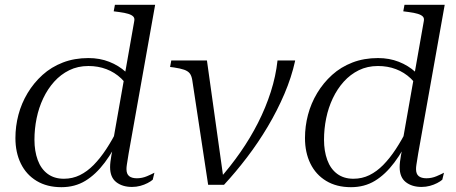

<svg xmlns="http://www.w3.org/2000/svg" viewBox="-20 -767 1893 797"><path d="M235 10Q175 10 132 -16Q89 -42 66.5 -88Q44 -134 44 -194Q44 -243 56.5 -290.5Q69 -338 94.5 -380.5Q120 -423 156.5 -456Q193 -489 241 -507.5Q289 -526 347 -526Q394 -526 433.5 -510.5Q473 -495 502.5 -468Q532 -441 548 -405L526 -376Q511 -415 483.5 -441Q456 -467 421.5 -480Q387 -493 347 -493Q303 -493 267.5 -475.5Q232 -458 205 -428Q178 -398 159.5 -359Q141 -320 132 -276Q123 -232 123 -187Q123 -140 136.5 -103Q150 -66 177.5 -45.5Q205 -25 245 -25Q281 -25 311.5 -40Q342 -55 369 -82.5Q396 -110 421 -148Q446 -186 469 -232L485 -211Q452 -142 415 -92.5Q378 -43 334.5 -16.5Q291 10 235 10ZM528 9Q488 9 462.5 -11Q437 -31 437 -73Q437 -84 438.5 -96Q440 -108 442.5 -123Q445 -138 449 -155L445 -156L537 -678Q540 -691 533.5 -698Q527 -705 512.5 -709.5Q498 -714 475 -717L452 -720L457 -747H624L514 -130Q512 -117 510 -105Q508 -93 506.5 -83Q505 -73 505 -65Q505 -45 516 -36Q527 -27 548 -27Q570 -27 590 -35.5Q610 -44 621 -50L614 -21Q606 -14 592.5 -7Q579 0 562.5 4.5Q546 9 528 9Z M839 -516H691L686 -489L702 -487Q729 -483 744.5 -477.5Q760 -472 767.5 -462.5Q775 -453 778 -435L844 0H910Q959 -53 1005.5 -114Q1052 -175 1091.5 -241.5Q1131 -308 1160.5 -377Q1190 -446 1205 -514V-516H1132Q1125 -451 1104 -385.5Q1083 -320 1051 -257Q1019 -194 977.5 -134.5Q936 -75 888 -21L909 -16Z M1437 10Q1377 10 1334 -16Q1291 -42 1268.5 -88Q1246 -134 1246 -194Q1246 -243 1258.5 -290.5Q1271 -338 1296.5 -380.5Q1322 -423 1358.5 -456Q1395 -489 1443 -507.5Q1491 -526 1549 -526Q1596 -526 1635.5 -510.5Q1675 -495 1704.5 -468Q1734 -441 1750 -405L1728 -376Q1713 -415 1685.5 -441Q1658 -467 1623.5 -480Q1589 -493 1549 -493Q1505 -493 1469.5 -475.5Q1434 -458 1407 -428Q1380 -398 1361.5 -359Q1343 -320 1334 -276Q1325 -232 1325 -187Q1325 -140 1338.5 -103Q1352 -66 1379.5 -45.5Q1407 -25 1447 -25Q1483 -25 1513.5 -40Q1544 -55 1571 -82.5Q1598 -110 1623 -148Q1648 -186 1671 -232L1687 -211Q1654 -142 1617 -92.5Q1580 -43 1536.5 -16.5Q1493 10 1437 10ZM1730 9Q1690 9 1664.5 -11Q1639 -31 1639 -73Q1639 -84 1640.5 -96Q1642 -108 1644.5 -123Q1647 -138 1651 -155L1647 -156L1739 -678Q1742 -691 1735.5 -698Q1729 -705 1714.5 -709.5Q1700 -714 1677 -717L1654 -720L1659 -747H1826L1716 -130Q1714 -117 1712 -105Q1710 -93 1708.5 -83Q1707 -73 1707 -65Q1707 -45 1718 -36Q1729 -27 1750 -27Q1772 -27 1792 -35.5Q1812 -44 1823 -50L1816 -21Q1808 -14 1794.5 -7Q1781 0 1764.5 4.5Q1748 9 1730 9Z"/></svg>

Font: Roboto Serif 120pt Expanded Light
Style: Italic
Weight: 300
Width: 7
Italic angle: -10°
Designer: Greg Gazdowicz
Foundry: Commercial Type
Version: Version 1.008